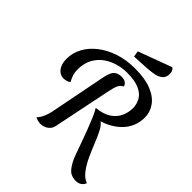

<svg xmlns="http://www.w3.org/2000/svg" viewBox="-265 -998 1251 1251"><g transform="rotate(45 360.0 -372.5)"><path d="M450 -266 414 -317Q478 -323 516 -348.5Q554 -374 570.5 -411Q587 -448 587 -487Q587 -523 569.5 -554.5Q552 -586 510 -605Q468 -624 395 -624Q358 -624 316 -613Q274 -602 237 -577Q200 -552 176.5 -510.5Q153 -469 153 -409Q153 -385 159 -365Q165 -345 179 -319Q169 -312 156.5 -308Q144 -304 130 -304Q108 -304 90.5 -316.5Q73 -329 63 -352.5Q53 -376 53 -409Q53 -463 79 -511.5Q105 -560 153.5 -598Q202 -636 268 -658Q334 -680 415 -680Q507 -680 567 -655.5Q627 -631 656 -589.5Q685 -548 685 -498Q685 -453 668 -414.5Q651 -376 619.5 -346Q588 -316 545 -295.5Q502 -275 450 -266ZM233 12Q222 12 209 9Q196 6 184 -1Q194 -10 203.5 -26Q213 -42 220 -62Q227 -82 231 -101L308 -493Q314 -522 323 -541.5Q332 -561 348.5 -570.5Q365 -580 390 -580Q415 -580 428.5 -569.5Q442 -559 445 -545Q428 -537 418.5 -522Q409 -507 405 -490Q401 -473 397 -457L314 -52Q310 -30 297 -16Q284 -2 267 5Q250 12 233 12ZM657 112Q631 112 608 100Q585 88 559 41Q549 23 536.5 -11Q524 -45 509 -87.5Q494 -130 477.5 -173.5Q461 -217 445 -254.5Q429 -292 414 -317L495 -279Q517 -266 535.5 -230.5Q554 -195 572 -149.5Q590 -104 611 -58.5Q632 -13 658.5 22.5Q685 58 720 71Q713 90 697 101Q681 112 657 112ZM354 -730 347 -771 579 -857Q590 -850 594.5 -839.5Q599 -829 599 -814Q599 -781 578 -764.5Q557 -748 527 -743Q497 -738 468 -736Z"/></g></svg>

Font: Sansita Swashed Light
Style: Regular
Weight: 300
Designer: Pablo Cosgaya
Foundry: Omnibus-Type
Version: Version 1.003